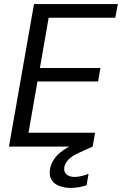

<svg xmlns="http://www.w3.org/2000/svg" viewBox="-20 -720 599 943"><path d="M24 0 147 -700H559L546 -633H219L176 -386H473L462 -320H164L120 -68H447L435 0ZM327 203Q297 203 271.5 193.5Q246 184 233 163Q220 142 226 108Q231 84 245.5 62Q260 40 289 19Q318 -2 364 -20L421 -43L435 0L373 28Q334 45 317 63Q300 81 296 100Q292 123 306 136Q320 149 347 149Q361 149 378.5 145Q396 141 415 134L405 190Q387 196 367 199.5Q347 203 327 203Z"/></svg>

Font: DM Sans 28pt
Style: Italic
Weight: 400
Italic angle: -10°
Version: Version 4.004;gftools[0.9.30]